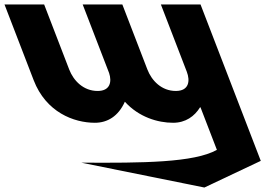

<svg xmlns="http://www.w3.org/2000/svg" viewBox="-149 -548 1193 857"><path d="M819.1 120.9C717.5 177.9 489.1 179.8 213.6 178L763.3 289L1015 170L746.1 -528H569.1L684.7 -228C700.5 -187 694.8 -142 635.8 -142C572.8 -142 528.5 -187 508.8 -238L397.1 -528H220.1L338 -222C351 -183 342.8 -142 286.8 -142C223.8 -142 179.5 -187 159.8 -238L48.1 -528H-128.9L1.3 -190C56.4 -47 180.5 0 274.5 0C330.5 0 379.3 -29 408.3 -94C470.9 -25 555.5 0 623.5 0C679.5 0 719.3 -29 743.9 -69H745.9Z"/></svg>

Font: Hussar
Style: BdOpOblFour
Weight: 700
Foundry: Cannot Into Space Fonts
Version: Version 2.00